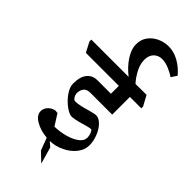

<svg xmlns="http://www.w3.org/2000/svg" viewBox="-394 -1057 1288 1288"><g transform="rotate(45 250.5 -412.5)"><path d="M484 -658 523 -586V-569H415V-401H208Q173 -401 159 -381.5Q145 -362 145 -337Q145 -319 155 -303.5Q165 -288 177 -288Q212 -288 281 -309Q327 -322 342 -322Q369 -322 395 -295.5Q421 -269 437 -228Q453 -187 453 -148Q453 -104 423 -66Q393 -28 344.5 -4.5Q296 19 244 20L277 49L311 168L247 107L214 19Q152 14 105.5 -13Q59 -40 59 -78Q59 -99 70.5 -115.5Q82 -132 99 -141.5Q116 -151 130 -151Q138 -151 148 -149L198 -70Q250 -71 298 -84.5Q346 -98 376.5 -121Q407 -144 407 -174Q407 -191 400.5 -209Q394 -227 385 -232Q368 -232 319 -217Q257 -199 232 -199Q209 -199 172.5 -225.5Q136 -252 109 -290.5Q82 -329 82 -364Q82 -428 109 -461Q136 -494 182 -494H310V-569H-3L-40 -640V-658H314Q261 -699 227.5 -750Q194 -801 194 -849Q194 -893 218 -925.5Q242 -958 280 -975.5Q318 -993 360 -993Q409 -993 456 -967Q503 -941 541 -896L514 -855Q493 -871 456.5 -886.5Q420 -902 389 -902Q354 -902 330.5 -879Q307 -856 307 -813Q307 -773 328.5 -731.5Q350 -690 380 -657Z"/></g></svg>

Font: Martel
Style: Bold
Weight: 700
Designer: Dan Reynolds
Foundry: Dan Reynolds
Version: Version 1.001; ttfautohint (v1.1) -l 5 -r 5 -G 72 -x 0 -D la